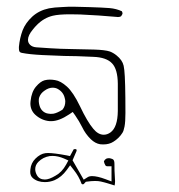

<svg xmlns="http://www.w3.org/2000/svg" viewBox="-20 -241 540 580"><path d="M168 90.8Q152.3 100.6 141.1 102.5Q136.2 103 132.8 103Q129.4 103 125 102.1Q115.2 100.6 107.9 93.3Q100.6 85.9 98.1 72.8Q97.2 68.8 97.2 66.2Q97.2 63.5 97.2 60.3Q97.2 57.1 98.6 52.7Q103 40.5 114.7 32.7Q127 23.9 138.7 23.9Q147.5 23.9 153.8 27.3Q171.9 37.1 175.8 56.2Q177.2 61 177.2 65.4Q177.2 79.6 169.4 89.4ZM168 -219.7Q143.6 -218.8 127.9 -215.8Q98.1 -209.5 77.6 -190.9Q57.1 -171.9 48.3 -149.4Q39.6 -126 37.1 -99.6Q37.1 -97.2 37.1 -95.2Q37.1 -93.3 37.4 -90.6Q37.6 -87.9 38.3 -86.4Q39.1 -85 40 -84Q42.5 -81.5 46.9 -81.1Q68.8 -76.7 107.9 -74.7Q147 -72.8 173.6 -72Q200.2 -71.3 212.9 -71.3Q238.8 -70.3 261.7 -69.3Q301.8 -67.9 318.8 -49.3Q335.4 -31.7 335.9 11.7Q335.9 30.8 335.9 51.3Q335.9 71.8 335.9 94.2Q335.4 143.6 313.5 159.2Q303.7 166 293.5 166Q276.4 166 261.7 147.9Q243.7 126.5 221.7 80.1Q201.2 37.6 182.1 20.5Q163.1 3.4 146.5 1Q138.2 -0.5 130.4 -0.5Q122.6 -0.5 114.7 1.5Q102.1 4.9 88.6 20.8Q75.2 36.6 72.3 64.5Q71.8 67.9 71.8 71.3Q71.8 91.8 86.4 105.5Q105.5 123 130.4 125Q132.3 125 134.8 125Q158.2 125 189 104.5L199.7 97.2L207 107.4Q219.2 125 228.5 143.6Q237.8 163.1 253.9 179.2Q267.6 192.4 282.7 194.8Q287.6 195.3 292 195.3Q310.1 195.3 322.8 187Q339.8 176.3 349.6 160.6Q353.5 155.3 356.2 141.1Q358.9 127 358.9 100.6Q358.9 0.5 355.5 -29.3Q354.5 -37.1 353.5 -42.5Q349.6 -59.6 332 -73.7Q322.3 -81.5 312 -85.4Q297.4 -90.3 263.7 -91.3Q230 -92.3 195.8 -92.8Q161.6 -93.3 132.3 -95.2L89.4 -98.1Q77.6 -99.1 71 -105.5Q64.5 -111.8 64.5 -120.6Q64.5 -134.3 79.6 -152.3Q85.4 -159.7 91.8 -166Q112.8 -187 139.2 -193.4Q157.2 -197.8 191.9 -197.8Q206.1 -197.8 222.2 -197.3Q278.3 -194.8 332.5 -189.9Q334.5 -189.5 336.4 -189.5Q342.8 -189.5 346.2 -192.4L350.1 -199.2Q350.1 -204.1 348.1 -207Q331.5 -214.8 310.8 -216.6Q290 -218.3 250.2 -219.5Q210.4 -220.7 203.1 -220.7Q195.8 -220.7 188 -220.7Q180.2 -220.7 168 -219.7ZM125 221.2Q120.6 221.2 117.2 221.7Q101.6 223.6 86.9 238.3Q73.7 251.5 71.8 270.5Q71.3 274.4 71.3 278.3Q71.3 290 79.1 296.9Q93.3 309.1 115.7 309.1Q130.9 309.1 145 303.2Q166 293.9 181.6 272.5L191.9 258.3L202.6 272Q218.3 291.5 226.6 314.5Q229 315.9 230.5 315.9Q232.9 315.9 235.8 312L239.3 308.1Q255.9 305.7 266.8 305.7Q277.8 305.7 284.7 307.4Q291.5 309.1 295.7 310.1Q299.8 311 304.2 312.5Q313 314.9 318.6 316.9Q324.2 318.8 326.2 319.3Q327.6 312.5 327.6 306.4Q327.6 300.3 326.7 289.1Q325.7 277.8 325.7 253.9Q325.7 244.6 322.3 241.2Q320.3 239.3 316.4 238.3Q312 236.8 308.6 236.8Q302.7 236.8 299.3 239.7Q297.9 240.7 296.9 241.7L293.9 246.1Q294.4 251.5 298.3 258.3Q299.8 260.3 301 260.7Q302.2 261.2 303.7 261.2H316.9V307.1L298.8 300.3Q273.9 291 258.3 291Q249.5 291 244.6 294.4L232.9 301.8L199.2 243.2L211.4 214.8V211.4Q210.4 210 209 209.5Q208.5 209.5 208 209.5Q207.5 209.5 207 209.5Q206.5 209.5 205.6 209.5Q204.1 209.5 202.6 210L191.4 230.5L182.1 228.5Q143.1 221.2 125 221.2ZM147.9 289.6H148.4Q147.9 289.6 147.9 289.6ZM147.9 289.6Q128.4 301.3 115.7 301.3Q99.1 301.3 91.8 288.6Q86.4 279.3 86.4 270Q86.4 257.3 96.2 247.6Q109.9 233.9 129.9 230.5Q134.3 230 138.7 230Q154.8 230 173.3 237.8L186.5 243.7L179.7 256.3Q167 279.3 147.9 289.6Z"/></svg>

Font: NaikaiFont
Style: ExtraLight
Weight: 200
Version: Version 1.89